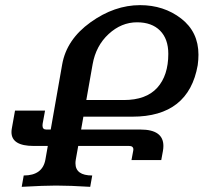

<svg xmlns="http://www.w3.org/2000/svg" viewBox="-20 -723 837 743"><path d="M459 -335.9Q545.4 -335.9 588.4 -383.3Q631.3 -430.7 631.3 -514.6Q631.3 -572.3 599.4 -604.5Q567.4 -636.7 510.3 -636.7Q449.7 -636.7 400.4 -591.3Q351.1 -545.9 338.4 -474.1L314 -335.9ZM329.1 0Q251 -4.9 196.8 -4.9Q150.4 -4.9 64 0L71.8 -43.9Q145 -43.9 155.8 -106L165 -158.2H110.4Q24.4 -158.2 24.4 -211.9Q24.4 -218.8 25.9 -226.6L38.1 -294.9H154.3L145 -244.1L144.5 -236.8Q144.5 -221.7 159.2 -221.7H176.3L220.7 -474.1Q237.8 -570.3 330.3 -636.7Q422.9 -703.1 522 -703.1Q613.8 -703.1 680.9 -651.4Q748 -599.6 748 -511.2Q748 -492.2 745.1 -470.7Q710 -271.5 492.2 -271.5H302.7L293.9 -221.7H523.9Q612.3 -221.7 612.3 -158.2Q612.3 -148.9 610.4 -138.2L604 -103.5H488.8L495.6 -140.1L496.1 -144.5Q496.1 -158.2 479.5 -158.2H282.7L273.4 -106Q272 -98.1 272 -91.3Q272 -43.9 336.9 -43.9Z"/></svg>

Font: Kelvinch
Style: Bold Italic
Weight: 700
Italic angle: -10°
Designer: Paul James Miller
Foundry: High-Logic / Made with FontCreator
Version: Version 3.30 September 23, 2016